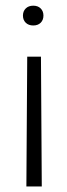

<svg xmlns="http://www.w3.org/2000/svg" viewBox="-20 -487 239 682"><path d="M73.7 175.3 76.7 -285.6H125.5L128.4 175.3ZM71.5 -457Q81.5 -466.8 98.1 -466.8Q114.7 -466.8 124.5 -457Q134.3 -447.3 134.3 -431.6Q134.3 -416 124.5 -406.2Q114.7 -396.5 98.1 -396.5Q81.5 -396.5 71.5 -406.2Q61.5 -416 61.5 -431.6Q61.5 -447.3 71.5 -457Z"/></svg>

Font: Yantramanav Light
Style: Regular
Weight: 300
Version: Version 1.001;PS 1.0;hotconv 1.0.72;makeotf.lib2.5.5900; ttf